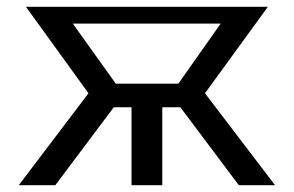

<svg xmlns="http://www.w3.org/2000/svg" viewBox="-20 -542 860 562"><path d="M35 0 239 -269 56 -522H764L580 -269L785 0H679L508 -228H455V0H365V-228H313L142 0ZM319 -297H502L626 -473H193Z"/></svg>

Font: YasnoRaleway Medium
Style: Regular
Weight: 500
Designer: Matt McInerney, Pablo Impallari, Rodrigo Fuenzalida
Foundry: Matt McInerney, Pablo Impallari, Rodrigo Fuenzalida
Version: Version 4.026